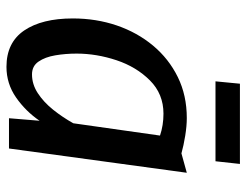

<svg xmlns="http://www.w3.org/2000/svg" viewBox="-106 -666 780 609"><g transform="rotate(90 284.5 -362.0)"><path d="M192.5 8Q115.5 8 77.2 -48.2Q39 -104.5 39 -202.5Q39 -276.5 61.2 -341.8Q83.5 -407 125.2 -457Q167 -507 225 -535.5Q283 -564 355 -564Q380 -564 411 -559Q442 -554 467 -547L528.5 -564L451.5 0H355.5L363.5 -97Q333.5 -53 289.8 -22.5Q246 8 192.5 8ZM216.5 -73Q248 -73 276.2 -91.5Q304.5 -110 328.5 -140Q352.5 -170 371.5 -204L410.5 -479Q378 -490 341 -490Q278.5 -490 235.5 -447Q192.5 -404 171.5 -340.8Q150.5 -277.5 150.5 -214.5Q150.5 -179.5 156 -147Q161.5 -114.5 175.8 -93.8Q190 -73 216.5 -73ZM238.5 -655 246 -732.5H500.5L492 -655Z"/></g></svg>

Font: Merriweather Sans Italic
Style: Regular
Weight: 400
Italic angle: -7.5°
Designer: Eben Sorkin
Foundry: Eben Sorkin
Version: Version 1.008; ttfautohint (v1.7.19-72a1) -l 8 -r 50 -G 200 